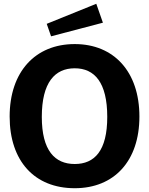

<svg xmlns="http://www.w3.org/2000/svg" viewBox="-20 -985 788 1015"><path d="M375 10C584 10 717 -134 717 -369C717 -606 582 -752 375 -752C166 -752 31 -605 31 -369C31 -133 163 10 375 10ZM375 -118C270 -118 201 -189 201 -367C201 -549 270 -624 375 -624C480 -624 547 -549 547 -367C547 -188 480 -118 375 -118ZM227 -859 250 -793 524 -865 489 -965Z"/></svg>

Font: Cheyenne Sans
Style: Bold
Weight: 700
Designer: The Public Sans project authors (U.S. Web Design System), Libre Franklin designed by Pablo Impallari and Rodrigo Fuenzal
Foundry: The Cheyenne Sans Project Authors
Version: Version 2.007